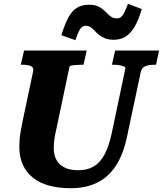

<svg xmlns="http://www.w3.org/2000/svg" viewBox="-20 -977 860 1014"><path d="M282 -316Q275 -287 271 -265Q267 -243 265.5 -226.5Q264 -210 264 -195Q264 -166 272.5 -144.5Q281 -123 297.5 -108Q314 -93 338 -85.5Q362 -78 394 -78Q441 -78 475 -98Q509 -118 532 -161Q555 -204 570 -273L642 -615Q644 -622 634.5 -626Q625 -630 610.5 -632.5Q596 -635 582 -635H571L588 -710H820L804 -635H793Q766 -635 747 -627Q728 -619 723 -595L651 -256Q631 -160 590.5 -99.5Q550 -39 490.5 -11Q431 17 353 17Q291 17 240.5 3.5Q190 -10 154.5 -38Q119 -66 100.5 -107Q82 -148 82 -203Q82 -221 83.5 -240.5Q85 -260 89.5 -284.5Q94 -309 100 -340L155 -600Q159 -621 143 -628Q127 -635 101 -635H90L107 -710H438L421 -635H411Q398 -635 383 -634Q368 -633 358 -631Q348 -629 347 -625ZM581 -767Q554 -767 535 -774.5Q516 -782 503 -793Q490 -804 479.5 -815Q469 -826 458.5 -833.5Q448 -841 434 -841Q414 -841 402.5 -822.5Q391 -804 378 -765L304 -791Q322 -849 341 -884.5Q360 -920 386.5 -936Q413 -952 449 -952Q476 -952 493.5 -945Q511 -938 524 -927Q537 -916 547.5 -905Q558 -894 569.5 -887Q581 -880 597 -880Q611 -880 620.5 -888.5Q630 -897 638 -914Q646 -931 656 -957L729 -929Q711 -869 689.5 -833.5Q668 -798 641.5 -782.5Q615 -767 581 -767Z"/></svg>

Font: Roboto Serif
Style: Bold Italic
Weight: 700
Italic angle: -10°
Designer: Greg Gazdowicz
Foundry: Commercial Type
Version: Version 1.008